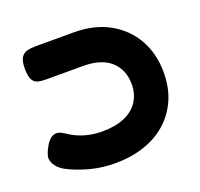

<svg xmlns="http://www.w3.org/2000/svg" viewBox="-109 -705 879 845"><g transform="rotate(-20 330.5 -283.0)"><path d="M294 19Q231 19 174.5 3.5Q118 -12 74 -35Q51 -48 38.5 -64.5Q26 -81 24 -99Q23 -109 28 -123Q33 -137 42 -153Q54 -174 66.5 -184Q79 -194 96 -194Q105 -194 116.5 -188Q128 -182 141 -173Q172 -153 209.5 -142.5Q247 -132 288 -132Q348 -132 391 -150Q434 -168 457 -202.5Q480 -237 480 -284Q480 -351 436 -391.5Q392 -432 306 -432H129Q111 -432 95 -436Q79 -440 70 -456.5Q61 -473 61 -508Q61 -545 72 -561Q83 -577 101 -581Q119 -585 138 -585H319Q414 -585 484 -546Q554 -507 592 -439.5Q630 -372 630 -284Q630 -212 604.5 -155.5Q579 -99 534 -60Q489 -21 427.5 -1Q366 19 294 19Z"/></g></svg>

Font: Fredoka SemiExpanded SemiBold
Style: Regular
Weight: 600
Width: 6
Designer: Ben Nathan
Foundry: Milena B. Brandão, Ben Nathan
Version: Version 2.001